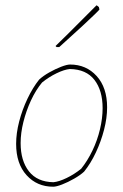

<svg xmlns="http://www.w3.org/2000/svg" viewBox="-20 -700 466 726"><path d="M181 6Q120 6 80.5 -37.5Q41 -81 41 -156Q41 -196 52.5 -240.5Q64 -285 84 -327Q104 -369 128 -399Q143 -413 166 -426Q189 -439 211 -447.5Q233 -456 245 -456Q306 -456 345.5 -412.5Q385 -369 385 -294Q385 -254 373.5 -209.5Q362 -165 342.5 -123.5Q323 -82 298 -51Q284 -38 260.5 -24.5Q237 -11 215 -2.5Q193 6 181 6ZM182 -11Q203 -13 232 -27Q261 -41 287 -62Q311 -92 329.5 -130.5Q348 -169 358 -211Q368 -253 368 -291Q368 -358 337 -398Q306 -438 244 -439Q223 -437 194 -423Q165 -409 139 -388Q115 -359 97 -320Q79 -281 68.5 -239Q58 -197 58 -159Q58 -92 89.5 -52Q121 -12 182 -11ZM194 -522 190 -526 232 -567 345 -680Q349 -678 354 -673L356 -664Q356 -663 337.5 -645Q319 -627 293 -603Q267 -579 242 -556.5Q217 -534 204 -522Z"/></svg>

Font: Labrada Thin
Style: Italic
Weight: 100
Italic angle: -7°
Designer: Mercedes Jáuregui
Foundry: Omnibus-Type Team
Version: Version 1.000; ttfautohint (v1.8.4.7-5d5b)